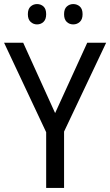

<svg xmlns="http://www.w3.org/2000/svg" viewBox="-20 -924 542 944"><path d="M251 -368 409 -714H502L295 -277V0H207V-274L0 -714H94ZM117 -854Q117 -880 130.5 -892Q144 -904 162 -904Q181 -904 194 -892Q207 -880 207 -854Q207 -829 194 -816.5Q181 -804 162 -804Q144 -804 130.5 -816.5Q117 -829 117 -854ZM295 -854Q295 -880 308.5 -892Q322 -904 340 -904Q359 -904 372.5 -892Q386 -880 386 -854Q386 -829 372.5 -816.5Q359 -804 340 -804Q321 -804 308 -816.5Q295 -829 295 -854Z"/></svg>

Font: Noto Sans Devanagari SemiCondensed
Style: Regular
Weight: 400
Width: 4
Designer: Jelle Bosma - Monotype Design Team
Foundry: Monotype Imaging Inc.
Version: Version 2.006